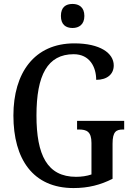

<svg xmlns="http://www.w3.org/2000/svg" viewBox="-20 -944 673 974"><path d="M348 -802C380 -802 408 -819 408 -863C408 -908 380 -924 348 -924C314 -924 289 -908 289 -863C289 -819 314 -802 348 -802ZM353 10C428 10 490 -6 551 -37V-215C551 -277 570 -287 604 -287H610V-331H371V-287H380C419 -287 444 -277 444 -219V-59C421 -51 393 -47 366 -47C219 -47 165 -158 165 -358C165 -563 221 -669 354 -669C435 -669 468 -604 468 -539C524 -539 557 -568 557 -612C557 -675 487 -724 357 -724C154 -724 48 -574 48 -358C48 -137 147 10 353 10Z"/></svg>

Font: Noto Serif Myanmar Condensed Medium
Style: Regular
Weight: 500
Width: 3
Designer: Ben Mitchell and the Monotype Design Team
Foundry: Monotype Imaging Inc.
Version: Version 2.106